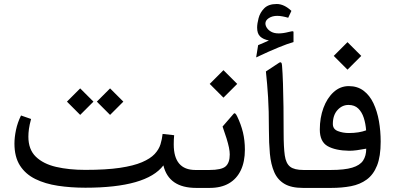

<svg xmlns="http://www.w3.org/2000/svg" viewBox="-20 -921 1935 941"><path d="M519.5 -487.8 454.6 -422.9 519.5 -357.9 584.5 -422.9ZM373 -487.8 308.1 -422.9 373 -357.9 438 -422.9ZM398.4 -1Q697.8 -1 780.8 -110.4Q807.1 0 941.9 0H951.2Q962.9 0 962.9 -37.6V-49.8Q962.9 -87.9 951.2 -87.9H938Q831.5 -87.9 831.5 -213.4Q831.5 -227.5 832 -236.8Q832.5 -246.1 833.5 -258.3L776.9 -264.6Q774.4 -239.3 766.6 -213.9Q758.8 -188.5 737.8 -166Q716.8 -143.6 675.8 -126Q634.8 -108.4 567.4 -98.4Q500 -88.4 397.9 -88.4Q318.4 -88.4 255.1 -103Q191.9 -117.7 155.5 -153.1Q119.1 -188.5 119.1 -251Q119.1 -269 121.8 -289.1Q124.5 -309.1 132.3 -337.9L83 -355Q65.9 -320.3 58.3 -283.9Q50.8 -247.6 50.8 -217.3Q50.8 -151.9 77.9 -109.6Q105 -67.4 153.1 -43.7Q201.2 -20 264.2 -10.5Q327.1 -1 398.4 -1Z M945.8 0H1007.3Q1063.5 0 1101.8 -22.2Q1140.1 -44.4 1160.2 -86.4Q1180.2 -128.4 1180.2 -187.5Q1180.2 -232.4 1170.7 -272.2Q1161.1 -312 1142.1 -351.1Q1137.2 -361.3 1133.1 -364.5Q1128.9 -367.7 1125 -363.3L1070.8 -300.8Q1082.5 -268.1 1090.3 -242.7Q1098.1 -217.3 1102.1 -198Q1106 -178.7 1106 -164.1Q1106 -123.5 1085.9 -105.7Q1065.9 -87.9 1005.9 -87.9H945.8Q918.9 -87.9 918.9 -49.8V-37.6Q918.9 0 945.8 0ZM1075.2 -577.1 1007.8 -509.8 1075.2 -442.4 1142.6 -509.8Z M1235.4 -639.6Q1298.3 -669.4 1344.2 -688.2Q1390.1 -707 1418.5 -714.8V-764.2Q1418.5 -769 1408.7 -767.3Q1398.9 -765.6 1394.5 -764.2Q1380.9 -760.7 1368.7 -759Q1356.4 -757.3 1346.2 -757.3Q1324.2 -757.3 1309.8 -765.1Q1295.4 -772.9 1288.1 -784.2Q1280.8 -795.4 1280.8 -806.2Q1280.8 -821.3 1297.6 -832.3Q1314.5 -843.3 1338.9 -843.3Q1350.6 -843.3 1364 -840.8Q1377.4 -838.4 1392.6 -834L1408.2 -867.7Q1390.6 -884.3 1372.6 -892.8Q1354.5 -901.4 1336.4 -901.4Q1295.9 -901.4 1275.1 -880.4Q1254.4 -859.4 1247.3 -832Q1240.2 -804.7 1240.2 -785.6Q1240.2 -756.3 1255.1 -742.2Q1270 -728 1297.9 -722.7Q1284.7 -716.8 1271.5 -710.9Q1258.3 -705.1 1245.1 -699.7ZM1370.1 -269.5Q1370.1 -334.5 1369.4 -396.5Q1368.7 -458.5 1366.9 -511Q1365.2 -563.5 1362.3 -599.1Q1361.8 -610.4 1358.2 -614Q1354.5 -617.7 1347.7 -613.3L1283.2 -570.8Q1286.6 -537.6 1289.3 -507.1Q1292 -476.6 1293.9 -444.1Q1295.9 -411.6 1296.9 -373Q1297.9 -334.5 1297.9 -284.7Q1297.9 -220.2 1302.7 -167.7Q1307.6 -115.2 1324 -77.6Q1340.3 -40 1374 -20Q1407.7 0 1465.3 0H1481.9Q1493.7 0 1493.7 -37.6V-49.8Q1493.7 -87.9 1481.9 -87.9H1467.8Q1422.4 -87.9 1401.9 -104Q1381.3 -120.1 1375.7 -159.7Q1370.1 -199.2 1370.1 -269.5Z M1683.1 -714.4 1615.7 -647 1683.1 -579.6 1750.5 -647ZM1476.6 -87.9Q1449.7 -87.9 1449.7 -49.8V-37.6Q1449.7 0 1476.6 0H1602.5Q1655.8 0 1700.2 -8.5Q1744.6 -17.1 1777.3 -41Q1810.1 -64.9 1827.9 -109.6Q1845.7 -154.3 1845.7 -226.6Q1845.7 -278.8 1837.2 -327.4Q1828.6 -376 1810.3 -414.8Q1792 -453.6 1762 -476.3Q1731.9 -499 1689.5 -499Q1647.5 -499 1615.2 -469.7Q1583 -440.4 1565.2 -392.1Q1547.4 -343.8 1547.4 -286.1Q1547.4 -226.6 1585.7 -204.8Q1624 -183.1 1691.9 -182.1Q1708.5 -182.1 1729 -184.8Q1749.5 -187.5 1774.9 -192.4Q1774.9 -157.2 1759.5 -134Q1744.1 -110.8 1706.3 -99.4Q1668.5 -87.9 1600.6 -87.9ZM1689.9 -269Q1660.2 -269 1635.7 -278.6Q1611.3 -288.1 1611.3 -313.5Q1611.3 -356.4 1634 -381.6Q1656.7 -406.7 1688 -406.7Q1717.8 -406.7 1735.8 -389.2Q1753.9 -371.6 1762.9 -343.3Q1772 -314.9 1774.4 -282.2Q1757.8 -275.9 1736.6 -272.5Q1715.3 -269 1689.9 -269Z"/></svg>

Font: Sahel VF Regular
Style: Regular
Weight: 400
Foundry: Saber Rastikerdar (saber.rastikerdar@gmail.com)
Version: Version 3.4.0